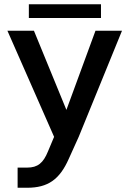

<svg xmlns="http://www.w3.org/2000/svg" viewBox="-20 -645 610 905"><path d="M63 240H108C206 240 261 201 304 104L351 0L555 -500H430L293 -127L140 -500H15L235 0L206 69C184 123 158 145 108 145H63ZM116 -560H456V-625H116Z"/></svg>

Font: Goli Medium
Style: Regular
Weight: 500
Designer: jaikishan Patel
Foundry: MagicType
Version: Version 1.000;Glyphs 3.2 (3242)